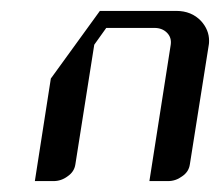

<svg xmlns="http://www.w3.org/2000/svg" viewBox="-20 -332 406 352"><path d="M43.9 0 73.2 -188 163.1 -312H303.2Q331.1 -312 348.6 -293.5Q363.3 -277.3 363.3 -257.3Q363.3 -252.4 362.8 -250L328.1 -30.8Q326.2 -17.1 314 -8.8Q302.2 0 288.1 0H253.9L293 -250Q294.9 -263.2 286.1 -272Q277.3 -280.8 263.2 -280.8H174.8L152.8 -250L118.2 -30.8Q116.2 -17.1 104 -8.8Q92.3 0 78.1 0Z"/></svg>

Font: Hhenum
Style: Italic
Weight: 400
Designer: T. Christopher White
Version: Version 1.0